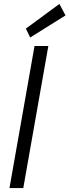

<svg xmlns="http://www.w3.org/2000/svg" viewBox="-20 -953 352 973"><path d="M28 0 155 -720H225L98 0ZM133 -763 111 -808 281 -933 312 -875Z"/></svg>

Font: DM Sans 11pt Light
Style: Italic
Weight: 300
Italic angle: -10°
Version: Version 4.004;gftools[0.9.30]